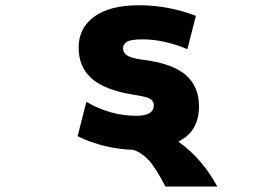

<svg xmlns="http://www.w3.org/2000/svg" viewBox="-20 -555 1040 726"><path d="M688.5 -369.1Q599.6 -406.2 519.5 -406.2Q476.6 -406.2 460.9 -397.5Q445.3 -388.7 445.3 -372.1Q445.3 -356.4 459.5 -346.2Q473.6 -335.9 512.7 -330.1Q629.9 -316.4 681.2 -272.5Q732.4 -228.5 732.4 -153.3Q732.4 -57.6 654.3 -19.5Q743.2 43 801.8 150.4H605.5Q569.3 80.1 543 51.3Q516.6 22.5 484.4 11.7Q371.1 7.8 273.4 -40L306.6 -169.9Q397.5 -117.2 494.1 -117.2Q561.5 -117.2 561.5 -156.2Q561.5 -171.9 549.3 -180.2Q537.1 -188.5 494.1 -195.3Q378.9 -212.9 328.1 -256.8Q277.3 -300.8 277.3 -375Q277.3 -449.2 336.4 -492.2Q395.5 -535.2 506.8 -535.2Q615.2 -535.2 720.7 -495.1Z"/></svg>

Font: Gen Shin Gothic Monospace Heavy
Style: Bold
Weight: 800
Designer: [Source Han Sans]
Ryoko NISHIZUKA  (kana & ideographs); Paul D. Hunt (Latin, Greek & Cyrillic); Wenlong ZHANG  (bopomofo
Version: Version 1.002.20150607